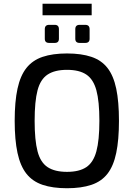

<svg xmlns="http://www.w3.org/2000/svg" viewBox="-20 -987 712 1020"><path d="M336 -703Q412 -703 465.5 -685Q519 -667 551 -626Q583 -585 597.5 -516Q612 -447 612 -345Q612 -244 597.5 -174.5Q583 -105 551 -64Q519 -23 465.5 -5Q412 13 336 13Q260 13 206.5 -5Q153 -23 120.5 -64Q88 -105 73 -174.5Q58 -244 58 -345Q58 -447 73 -516Q88 -585 120.5 -626Q153 -667 206.5 -685Q260 -703 336 -703ZM336 -616Q271 -616 233 -591Q195 -566 179.5 -507.5Q164 -449 164 -345Q164 -242 179.5 -183Q195 -124 233 -99Q271 -74 336 -74Q401 -74 438.5 -99Q476 -124 492 -183Q508 -242 508 -345Q508 -449 492 -507.5Q476 -566 438.5 -591Q401 -616 336 -616ZM433 -855Q456 -855 456 -832V-781Q456 -759 433 -759H403Q380 -759 380 -781V-832Q380 -855 403 -855ZM271 -855Q293 -855 293 -832V-781Q293 -759 271 -759H241Q218 -759 218 -781V-832Q218 -855 241 -855ZM206 -967H467V-906H206Z"/></svg>

Font: Exo 2 Medium
Style: Regular
Weight: 500
Designer: Natanael Gama
Foundry: Natanael Gama
Version: Version 2.010